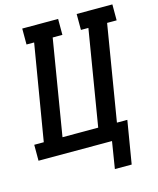

<svg xmlns="http://www.w3.org/2000/svg" viewBox="-136 -825 881 1070"><g transform="rotate(-15 304.5 -290.0)"><path d="M392 155 417 0H-7V-92H48L140 -643H96V-735H303V-643H247L156 -92H362L453 -643H410V-735H616V-643H561L470 -92H530L489 155Z"/></g></svg>

Font: Iosevka Curly Slab SmBdEx
Style: Italic
Weight: 600
Width: 7
Italic angle: -9°
Monospace: yes
Designer: Belleve Invis
Foundry: Belleve Invis
Version: Version 11.1.0; ttfautohint (v1.8.3)